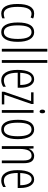

<svg xmlns="http://www.w3.org/2000/svg" viewBox="1178 -1978 810 3207"><g transform="rotate(90 1583.5 -375.0)"><path d="M207 9.8Q127.4 9.8 87.2 -59.3Q46.9 -128.4 46.9 -262.2Q46.9 -397.9 87.6 -469Q128.4 -540 208 -540Q257.3 -540 290 -522L272 -481Q239.3 -496.1 211.9 -496.1Q95.2 -496.1 95.2 -263.2Q95.2 -32.2 211.9 -32.2Q246.6 -32.2 287.1 -47.9V-8.8Q271 0 247.6 4.9Q224.1 9.8 207 9.8Z M679.2 -266.1Q679.2 -132.3 637 -61.3Q594.7 9.8 516.1 9.8Q438.5 9.8 397.2 -61.3Q356 -132.3 356 -266.1Q356 -540 518.1 -540Q594.2 -540 636.7 -468.3Q679.2 -396.5 679.2 -266.1ZM404.3 -266.1Q404.3 -151.4 431.6 -92.8Q459 -34.2 517.1 -34.2Q630.9 -34.2 630.9 -266.1Q630.9 -496.1 517.1 -496.1Q457.5 -496.1 430.9 -438.5Q404.3 -380.9 404.3 -266.1Z M842.3 0H795.9V-759.8H842.3Z M1030.3 0H983.9V-759.8H1030.3Z M1322.3 9.8Q1238.3 9.8 1193.1 -61.8Q1147.9 -133.3 1147.9 -261.2Q1147.9 -397 1188.2 -468.5Q1228.5 -540 1304.2 -540Q1370.1 -540 1408.2 -477.3Q1446.3 -414.6 1446.3 -308.1V-265.1H1195.3Q1196.3 -149.4 1228 -91.8Q1259.8 -34.2 1324.2 -34.2Q1374 -34.2 1429.2 -66.9V-22Q1378.4 9.8 1322.3 9.8ZM1301.3 -498Q1205.6 -498 1196.3 -307.1H1399.9Q1399.9 -394.5 1373.3 -446.3Q1346.7 -498 1301.3 -498Z M1724.6 0H1512.2V-37.1L1668.5 -488.8H1522.5V-529.8H1717.3V-492.2L1561.5 -41H1724.6Z M1864.7 0H1818.4V-529.8H1864.7ZM1811.5 -676.8Q1811.5 -698.7 1820.6 -710.9Q1829.6 -723.1 1843.8 -723.1Q1856.9 -723.1 1864.7 -710.9Q1872.6 -698.7 1872.6 -676.8Q1872.6 -655.8 1864.7 -643.3Q1856.9 -630.9 1843.8 -630.9Q1829.6 -630.9 1820.6 -643.3Q1811.5 -655.8 1811.5 -676.8Z M2304.7 -266.1Q2304.7 -132.3 2262.5 -61.3Q2220.2 9.8 2141.6 9.8Q2064 9.8 2022.7 -61.3Q1981.4 -132.3 1981.4 -266.1Q1981.4 -540 2143.6 -540Q2219.7 -540 2262.2 -468.3Q2304.7 -396.5 2304.7 -266.1ZM2029.8 -266.1Q2029.8 -151.4 2057.1 -92.8Q2084.5 -34.2 2142.6 -34.2Q2256.3 -34.2 2256.3 -266.1Q2256.3 -496.1 2142.6 -496.1Q2083 -496.1 2056.4 -438.5Q2029.8 -380.9 2029.8 -266.1Z M2660.6 0V-365.2Q2660.6 -497.1 2582.5 -497.1Q2522.9 -497.1 2495.4 -447.8Q2467.8 -398.4 2467.8 -291V0H2421.4V-529.8H2460.4L2464.4 -456.1H2468.8Q2485.4 -496.1 2516.6 -518.1Q2547.9 -540 2583.5 -540Q2645 -540 2675.8 -498.8Q2706.5 -457.5 2706.5 -366.2V0Z M2996.6 9.8Q2912.6 9.8 2867.4 -61.8Q2822.3 -133.3 2822.3 -261.2Q2822.3 -397 2862.5 -468.5Q2902.8 -540 2978.5 -540Q3044.4 -540 3082.5 -477.3Q3120.6 -414.6 3120.6 -308.1V-265.1H2869.6Q2870.6 -149.4 2902.3 -91.8Q2934.1 -34.2 2998.5 -34.2Q3048.3 -34.2 3103.5 -66.9V-22Q3052.7 9.8 2996.6 9.8ZM2975.6 -498Q2879.9 -498 2870.6 -307.1H3074.2Q3074.2 -394.5 3047.6 -446.3Q3021 -498 2975.6 -498Z"/></g></svg>

Font: TypoPRO Open Sans Condensed
Style: Regular
Weight: 300
Width: 3
Foundry: Ascender Corporation
Version: Version 1.10